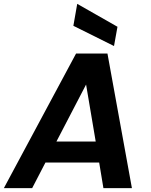

<svg xmlns="http://www.w3.org/2000/svg" viewBox="-46 -977 782 997"><path d="M491 0 469 -133H190L121 0H-26L349 -699H512L639 0ZM335 -843 355 -957 564 -838 546 -738ZM451 -242 401 -538 247 -242Z"/></svg>

Font: Poppins SemiBold
Style: Italic
Weight: 600
Italic angle: -10°
Designer: Ninad Kale (Devanagari), Jonny Pinhorn (Latin)
Foundry: Indian Type Foundry
Version: Version 3.200;PS 1.000;hotconv 16.6.54;makeotf.lib2.5.65590